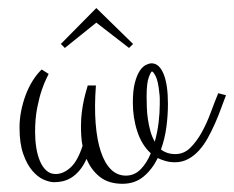

<svg xmlns="http://www.w3.org/2000/svg" viewBox="-20 -467 573 470"><path d="M178.2 -158.2Q178.2 -176.8 180.4 -193.4Q182.6 -210 185.5 -223.1Q188.5 -236.3 191.2 -245.1Q193.8 -253.9 194.8 -257.8H214.8Q210.9 -206.1 214.1 -165.3Q217.3 -124.5 226.8 -95.9Q236.3 -67.4 251.7 -52.2Q267.1 -37.1 288.1 -37.1Q309.1 -37.1 324.2 -52.5Q339.4 -67.9 349.1 -91.8Q327.1 -111.8 316.2 -145Q305.2 -178.2 305.2 -215.8Q305.2 -245.6 310.1 -264.2Q314.9 -282.7 322 -293.5Q329.1 -304.2 337.2 -308.1Q345.2 -312 351.1 -312Q369.6 -312 380.4 -286.1Q391.1 -260.3 391.1 -212.9Q391.1 -184.1 387.2 -155.3Q383.3 -126.5 374 -101.1Q380.9 -95.7 389.6 -92.8Q398.4 -89.8 409.2 -89.8Q430.2 -89.8 445.8 -105.2Q461.4 -120.6 473.9 -143.1Q486.3 -165.5 495.8 -191.4Q505.4 -217.3 514.2 -238.8L533.2 -233.9Q527.3 -218.8 520.8 -200.7Q514.2 -182.6 506.1 -164.3Q498 -146 488.5 -128.9Q479 -111.8 467 -98.6Q455.1 -85.4 440.4 -77.6Q425.8 -69.8 408.2 -69.8Q396 -69.8 385.5 -72.8Q375 -75.7 366.2 -80.1Q352.5 -52.2 331.3 -34.7Q310.1 -17.1 279.8 -17.1Q246.1 -17.1 224.6 -33.9Q203.1 -50.8 191.9 -78.1Q184.1 -61 174.6 -49.8Q165 -38.6 154.8 -32.2Q144.5 -25.9 133.8 -23.4Q123 -21 112.8 -21Q101.6 -21 86.9 -27.3Q72.3 -33.7 59.1 -49.1Q45.9 -64.5 36.9 -90.1Q27.8 -115.7 27.8 -154.8Q27.8 -174.8 31.7 -194.8Q35.6 -214.8 42.5 -233.4Q49.3 -252 59.3 -268.3Q69.3 -284.7 82 -296.9L99.1 -286.1Q99.1 -285.6 94 -275.6Q88.9 -265.6 82.5 -247.3Q76.2 -229 71 -202.9Q65.9 -176.8 65.9 -144Q65.9 -124 68.8 -105.5Q71.8 -86.9 77.9 -72.5Q84 -58.1 93.5 -49.6Q103 -41 116.2 -41Q134.8 -41 152.3 -56.6Q169.9 -72.3 182.1 -109.9Q179.7 -121.1 179 -133.3Q178.2 -145.5 178.2 -158.2ZM338.9 -231Q338.9 -219.2 339.4 -204.8Q339.8 -190.4 342 -175.5Q344.2 -160.6 348.1 -146.2Q352.1 -131.8 358.9 -120.1Q365.2 -142.6 368.2 -166.7Q371.1 -190.9 371.1 -211.9Q371.1 -218.8 371.1 -225.3Q371.1 -231.9 370.1 -238.8Q367.2 -268.6 361.1 -280.3Q355 -292 352.1 -292Q349.6 -292 344.2 -277.8Q338.9 -263.7 338.9 -231ZM295.9 -349.6 215.8 -411.6 138.7 -349.6 128.9 -359.4 215.8 -447.3 305.7 -359.4Z"/></svg>

Font: Clicker Script
Style: Regular
Weight: 400
Designer: Astigmatic (AOETI)
Foundry: Astigmatic (AOETI)
Version: Version 1.000